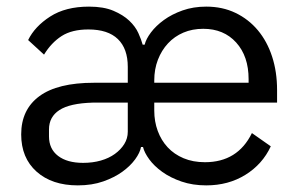

<svg xmlns="http://www.w3.org/2000/svg" viewBox="-20 -548 904 580"><path d="M44 0ZM260 -238Q191 -236 159.5 -215.5Q128 -195 128 -157V-136Q128 -98 155.5 -77Q183 -56 231 -56Q260 -56 284.5 -63Q309 -70 327 -83Q345 -96 355.5 -113Q366 -130 366 -150V-238ZM731 -298V-309Q731 -378 693.5 -419.5Q656 -461 594 -461Q561 -461 534 -449.5Q507 -438 487.5 -417Q468 -396 457 -367.5Q446 -339 446 -305V-298ZM599 -58Q698 -58 741 -146L798 -106Q773 -52 721.5 -20Q670 12 603 12Q562 12 528.5 0.5Q495 -11 470.5 -28.5Q446 -46 431 -66.5Q416 -87 412 -104H406Q403 -87 388.5 -67Q374 -47 350 -29.5Q326 -12 292 0Q258 12 215 12Q137 12 90.5 -29.5Q44 -71 44 -142Q44 -217 99 -257.5Q154 -298 264 -298H366V-346Q366 -401 336 -430Q306 -459 247 -459Q197 -459 166 -439Q135 -419 113 -383L65 -427Q85 -468 131.5 -498Q178 -528 249 -528Q293 -528 322.5 -515.5Q352 -503 370.5 -485.5Q389 -468 398 -448Q407 -428 411 -413H417Q421 -430 436 -450Q451 -470 475 -487.5Q499 -505 531.5 -516.5Q564 -528 603 -528Q652 -528 691.5 -509Q731 -490 759 -456.5Q787 -423 802 -377Q817 -331 817 -276V-238H446V-214Q446 -181 456.5 -152.5Q467 -124 486.5 -103Q506 -82 534.5 -70Q563 -58 599 -58Z"/></svg>

Font: Aneliza
Style: Regular
Weight: 400
Designer: Mike Abbink, Paul van der Laan, Pieter van Rosmalen
Foundry: Bold Monday
Version: Version 3.001;September 8, 2019;FontCreator 11.5.0.2425 64-b